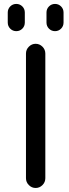

<svg xmlns="http://www.w3.org/2000/svg" viewBox="-20 -978 353 978"><path d="M112.3 -70.3V-705.1Q112.3 -725.6 127 -740.2Q141.6 -754.9 161.6 -754.9Q181.6 -754.9 196.3 -740.2Q210.9 -725.6 210.9 -705.1V-70.3Q210.9 -49.8 196.3 -35.2Q181.6 -20.5 161.6 -20.5Q141.6 -20.5 127 -35.2Q112.3 -49.8 112.3 -70.3ZM19.5 -863.3V-914.1Q19.5 -932.6 32.2 -945.3Q44.9 -958 63 -958Q81.1 -958 93.8 -945.3Q106.4 -932.6 106.4 -914.1V-863.3Q106.4 -844.7 93.8 -832Q81.1 -819.3 63 -819.3Q44.9 -819.3 32.2 -832Q19.5 -844.7 19.5 -863.3ZM216.8 -863.3V-914.1Q216.8 -932.6 229.5 -945.3Q242.2 -958 260.3 -958Q278.3 -958 291 -945.3Q303.7 -932.6 303.7 -914.1V-863.3Q303.7 -844.7 291 -832Q278.3 -819.3 260.3 -819.3Q242.2 -819.3 229.5 -832Q216.8 -844.7 216.8 -863.3Z"/></svg>

Font: Gen Jyuu Gothic Regular
Style: Regular
Weight: 400
Designer: [Source Han Sans]
Ryoko NISHIZUKA  (kana & ideographs); Paul D. Hunt (Latin, Greek & Cyrillic); Wenlong ZHANG  (bopomofo
Version: Version 1.002.20150607